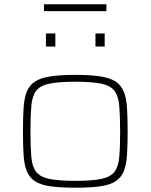

<svg xmlns="http://www.w3.org/2000/svg" viewBox="-20 -867 702 895"><path d="M331 8Q261 8 215.5 1.5Q170 -5 144 -21.5Q118 -38 105.5 -68Q93 -98 90 -143.5Q87 -189 87 -254Q87 -319 90 -365Q93 -411 105.5 -441Q118 -471 144 -487.5Q170 -504 215.5 -511Q261 -518 331 -518Q401 -518 446.5 -511Q492 -504 518 -487.5Q544 -471 556.5 -441Q569 -411 572 -365Q575 -319 575 -254Q575 -189 572 -143.5Q569 -98 556.5 -68Q544 -38 518 -21.5Q492 -5 446.5 1.5Q401 8 331 8ZM331 -24Q409 -24 452 -33Q495 -42 513.5 -66Q532 -90 536 -135.5Q540 -181 540 -254Q540 -327 536 -373Q532 -419 513.5 -443.5Q495 -468 452 -477Q409 -486 331 -486Q253 -486 210 -477Q167 -468 148.5 -443.5Q130 -419 126 -373Q122 -327 122 -254Q122 -181 126 -135.5Q130 -90 148.5 -66Q167 -42 210 -33Q253 -24 331 -24ZM194 -650V-711H238V-650ZM425 -650V-711H468V-650ZM185 -815V-847H476V-815Z"/></svg>

Font: Saira Expanded Thin
Style: Regular
Weight: 250
Width: 7
Designer: Hector Gatti with collaboration of the Omnibus-Type team
Foundry: Omnibus-Type
Version: Version 1.101